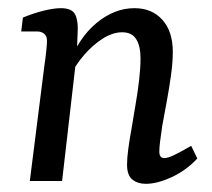

<svg xmlns="http://www.w3.org/2000/svg" viewBox="-20 -443 520 470"><path d="M337 7Q317 7 304 -3.5Q291 -14 291 -40Q291 -56 294 -78.5Q297 -101 302 -128Q306 -154 311.5 -185Q317 -216 320.5 -246.5Q324 -277 324 -300Q324 -330 313.5 -347Q303 -364 279 -364Q256 -364 231.5 -348.5Q207 -333 185.5 -308Q164 -283 151 -255L146 -281Q172 -350 216 -386.5Q260 -423 309 -423Q352 -423 377.5 -394.5Q403 -366 403 -316Q403 -290 398.5 -258Q394 -226 388 -193.5Q382 -161 377 -134Q374 -113 372 -97.5Q370 -82 370 -72Q370 -56 382 -56Q391 -56 406.5 -63.5Q422 -71 448 -86L463 -55Q436 -26 400.5 -9.5Q365 7 337 7ZM53 0 89 -285Q91 -297 93 -316Q95 -335 95 -343Q95 -355 88 -360.5Q81 -366 71 -366H32L36 -400Q63 -411 87.5 -417Q112 -423 129 -423Q157 -423 164.5 -406.5Q172 -390 170 -362L168 -312L132 0Z"/></svg>

Font: Yrsa
Style: Italic
Weight: 400
Italic angle: -7.10001°
Designer: Anna Giedrys (Yrsa+Rasa design), David Brezina (Yrsa art-direction, Rasa art-direction, design)
Foundry: Rosetta Type Foundry
Version: Version 2.004